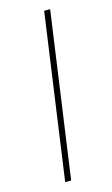

<svg xmlns="http://www.w3.org/2000/svg" viewBox="-110 -733 451 775"><g transform="rotate(-15 115.5 -345.0)"><path d="M184 -690 87 0H62L159 -690Z"/></g></svg>

Font: Exo 2 Thin
Style: Italic
Weight: 250
Italic angle: -8°
Designer: Natanael Gama
Foundry: Natanael Gama
Version: Version 2.010